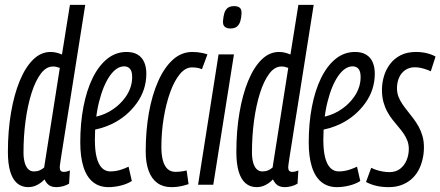

<svg xmlns="http://www.w3.org/2000/svg" viewBox="-20 -760 1812 790"><path d="M211.8 10Q199.1 10 190.1 6.5Q181.1 3.1 174.6 -4.2Q168.1 -11.4 162.9 -21.9Q155.3 -13.3 144.9 -6.1Q134.5 1.1 122.4 5.6Q110.4 10 96.5 10Q69 10 50.4 -6Q31.7 -22 22.1 -54.1Q12.5 -86.1 12.5 -134.9Q12.5 -221.5 25.3 -296.3Q38 -371.1 61.2 -427.3Q84.4 -483.5 116.5 -514.9Q148.6 -546.2 187.6 -546.2Q199.8 -546.2 211.2 -543.6Q222.7 -541 235 -535.7L267.7 -740H330.7Q317.6 -655.8 305.8 -582.6Q294 -509.5 284.4 -447.4Q274.8 -385.3 266.5 -334.1Q258.1 -282.8 251.7 -242.1Q245.3 -201.4 240.4 -170.4Q235.5 -139.4 232.1 -118.3Q228.7 -97.1 227.3 -85.9Q225.8 -74.8 225.8 -72.5Q225.8 -62.3 229.7 -57.5Q233.7 -52.8 242.7 -52.8Q248.9 -52.8 255.4 -54.5Q261.8 -56.3 267.6 -58.6L264.2 -4.3Q253.3 2.5 238.9 6.3Q224.5 10 211.8 10ZM119.4 -54.6Q132.5 -54.6 142.9 -59Q153.4 -63.5 161.6 -70.7L226.1 -480.6Q217.9 -483.7 211.7 -485Q205.5 -486.4 198 -486.4Q170.1 -486.4 147.9 -456.8Q125.6 -427.2 109.6 -376.6Q93.7 -326.1 85.2 -263.1Q76.7 -200.1 76.7 -132.5Q76.7 -109.5 81.5 -91.6Q86.3 -73.7 96 -64.1Q105.8 -54.6 119.4 -54.6Z M360.3 -276.9Q379 -280 396.9 -286.2Q414.7 -292.3 430.6 -301.4Q472.2 -325.5 498 -362.9Q523.8 -400.3 523.8 -443.2Q523.8 -466.5 514.9 -476.8Q506.1 -487 491.1 -487Q459.5 -487 432.1 -448.2Q404.8 -409.4 387.6 -341.1Q370.4 -272.8 370.4 -184.5Q370.4 -141 377.7 -112.2Q385 -83.4 399.3 -69.1Q413.6 -54.7 433.9 -54.7Q445.5 -54.7 457.4 -56.7Q469.4 -58.7 482.2 -63.2Q495.1 -67.6 509 -74.2L522.4 -15.2Q502.2 -2.5 475.9 3.8Q449.7 10 426.7 10Q388.3 10 362.2 -11.2Q336.1 -32.5 323.2 -73.8Q310.3 -115.1 310.3 -174.2Q310.3 -252.6 323.3 -320.3Q336.3 -388.1 361 -438.7Q385.8 -489.3 421 -517.8Q456.2 -546.2 500.9 -546.2Q528.9 -546.2 547 -534.9Q565.1 -523.6 573.6 -503.5Q582.1 -483.3 582.1 -457.1Q582.1 -389.9 542.4 -335.1Q502.7 -280.3 441.1 -250.2Q419.3 -239.8 395.8 -232.9Q372.3 -226.1 349.2 -222.9Z M684.8 10Q651.1 10 627.4 -7.1Q603.7 -24.2 591.6 -57.2Q579.5 -90.1 579.5 -137.3Q579.5 -221.7 592.6 -295.7Q605.8 -369.7 630.9 -426.1Q656.1 -482.5 691.4 -514.4Q726.6 -546.2 771.2 -546.2Q783.1 -546.2 793.3 -545.1Q803.4 -544 813.5 -541.8Q823.6 -539.7 833.5 -536.1L811 -475.3Q799.1 -479.9 790.1 -481.3Q781 -482.6 768.8 -482.6Q742.9 -482.6 720 -455Q697.1 -427.3 680.2 -380.4Q663.3 -333.4 653.7 -275.2Q644 -217.1 644 -155Q644 -122.2 650.4 -99.3Q656.8 -76.5 669.5 -64.7Q682.3 -52.9 702.4 -52.9Q710.1 -52.9 718.2 -53.6Q726.3 -54.3 734.3 -55.8Q742.3 -57.3 747.9 -58.6L755.9 -2.3Q746.4 0.9 734.7 3.8Q723 6.8 710.4 8.4Q697.9 10 684.8 10Z M795 0 879.3 -536.2H942.6L857.6 0ZM943.7 -734.8Q958.3 -734.8 966.4 -728.2Q974.5 -721.6 973.8 -705.1Q973.1 -686.3 968.7 -672.3Q964.2 -658.2 954.7 -650.5Q945.2 -642.8 927.7 -642.8Q913.5 -642.8 905.1 -649.6Q896.8 -656.3 897.5 -672.8Q898.9 -692 903 -705.8Q907.1 -719.7 916.8 -727.3Q926.4 -734.8 943.7 -734.8Z M1151.8 10Q1139.1 10 1130.1 6.5Q1121.1 3.1 1114.6 -4.2Q1108.1 -11.4 1102.9 -21.9Q1095.3 -13.3 1084.9 -6.1Q1074.5 1.1 1062.4 5.6Q1050.4 10 1036.5 10Q1009 10 990.4 -6Q971.7 -22 962.1 -54.1Q952.5 -86.1 952.5 -134.9Q952.5 -221.5 965.3 -296.3Q978 -371.1 1001.2 -427.3Q1024.4 -483.5 1056.5 -514.9Q1088.6 -546.2 1127.6 -546.2Q1139.8 -546.2 1151.2 -543.6Q1162.7 -541 1175 -535.7L1207.7 -740H1270.7Q1257.6 -655.8 1245.8 -582.6Q1234 -509.5 1224.4 -447.4Q1214.8 -385.3 1206.5 -334.1Q1198.1 -282.8 1191.7 -242.1Q1185.3 -201.4 1180.4 -170.4Q1175.5 -139.4 1172.1 -118.3Q1168.7 -97.1 1167.3 -85.9Q1165.8 -74.8 1165.8 -72.5Q1165.8 -62.3 1169.7 -57.5Q1173.7 -52.8 1182.7 -52.8Q1188.9 -52.8 1195.4 -54.5Q1201.8 -56.3 1207.6 -58.6L1204.2 -4.3Q1193.3 2.5 1178.9 6.3Q1164.5 10 1151.8 10ZM1059.4 -54.6Q1072.5 -54.6 1082.9 -59Q1093.4 -63.5 1101.6 -70.7L1166.1 -480.6Q1157.9 -483.7 1151.7 -485Q1145.5 -486.4 1138 -486.4Q1110.1 -486.4 1087.9 -456.8Q1065.6 -427.2 1049.6 -376.6Q1033.7 -326.1 1025.2 -263.1Q1016.7 -200.1 1016.7 -132.5Q1016.7 -109.5 1021.5 -91.6Q1026.3 -73.7 1036 -64.1Q1045.8 -54.6 1059.4 -54.6Z M1300.3 -276.9Q1319 -280 1336.9 -286.2Q1354.7 -292.3 1370.6 -301.4Q1412.2 -325.5 1438 -362.9Q1463.8 -400.3 1463.8 -443.2Q1463.8 -466.5 1454.9 -476.8Q1446.1 -487 1431.1 -487Q1399.5 -487 1372.1 -448.2Q1344.8 -409.4 1327.6 -341.1Q1310.4 -272.8 1310.4 -184.5Q1310.4 -141 1317.7 -112.2Q1325 -83.4 1339.3 -69.1Q1353.6 -54.7 1373.9 -54.7Q1385.5 -54.7 1397.4 -56.7Q1409.4 -58.7 1422.2 -63.2Q1435.1 -67.6 1449 -74.2L1462.4 -15.2Q1442.2 -2.5 1415.9 3.8Q1389.7 10 1366.7 10Q1328.3 10 1302.2 -11.2Q1276.1 -32.5 1263.2 -73.8Q1250.3 -115.1 1250.3 -174.2Q1250.3 -252.6 1263.3 -320.3Q1276.3 -388.1 1301 -438.7Q1325.8 -489.3 1361 -517.8Q1396.2 -546.2 1440.9 -546.2Q1468.9 -546.2 1487 -534.9Q1505.1 -523.6 1513.6 -503.5Q1522.1 -483.3 1522.1 -457.1Q1522.1 -389.9 1482.4 -335.1Q1442.7 -280.3 1381.1 -250.2Q1359.3 -239.8 1335.8 -232.9Q1312.3 -226.1 1289.2 -222.9Z M1486 -11.2 1507.4 -69.5Q1518.7 -63.9 1531.3 -59.9Q1543.9 -56 1557.2 -53.9Q1570.5 -51.8 1582.3 -51.8Q1608.7 -51.8 1626.4 -65.5Q1644.1 -79.2 1653.1 -101.2Q1662.1 -123.1 1662.1 -147.1Q1662.1 -165.3 1656.2 -180.9Q1650.2 -196.5 1640.5 -210.6Q1630.8 -224.7 1618.7 -238.7Q1606.7 -252.7 1594.8 -267.9Q1582.9 -283 1573.2 -300.9Q1563.5 -318.8 1557.5 -340.8Q1551.6 -362.9 1551.6 -390Q1551.6 -418.6 1559.7 -446.1Q1567.7 -473.6 1584.9 -496.5Q1602.1 -519.3 1628.6 -532.8Q1655.1 -546.2 1691.5 -546.2Q1715.9 -546.2 1737.4 -540.8Q1759 -535.3 1772.1 -527.1L1752.5 -466.7Q1743 -471.3 1731.9 -474.9Q1720.8 -478.6 1709.9 -480.9Q1698.9 -483.2 1686.6 -483.2Q1663.6 -483.2 1646.8 -471.3Q1630 -459.3 1621.7 -439.9Q1613.4 -420.5 1613.4 -396.7Q1613.4 -378.5 1619.3 -362.8Q1625.2 -347.1 1635.2 -332.4Q1645.1 -317.7 1657 -303Q1668.8 -288.3 1680.7 -272.6Q1692.5 -257 1702.5 -239.1Q1712.4 -221.2 1718.3 -200.3Q1724.3 -179.4 1724.3 -154.3Q1724.3 -127.2 1718.2 -102.5Q1712.2 -77.8 1700.7 -57.3Q1689.2 -36.9 1671.9 -22Q1654.6 -7.1 1631.5 1.4Q1608.4 10 1579.9 10Q1550.8 10 1527.9 4.5Q1505 -1.1 1486 -11.2Z"/></svg>

Font: Georama ExtraCondensed Thin
Style: Italic
Weight: 100
Width: 2
Italic angle: -9°
Designer: Jean-Baptiste Levee
Foundry: Production Type
Version: Version 1.001